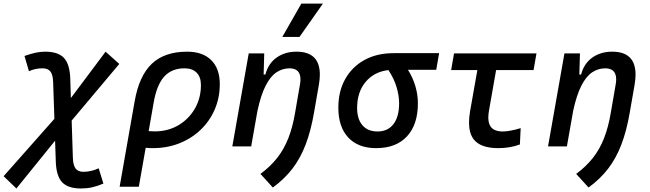

<svg xmlns="http://www.w3.org/2000/svg" viewBox="-85 -815 3621 1069"><path d="M6.3 234.4 -64.9 166 217.8 -153.3 210.9 -357.4Q209.5 -398.9 195.8 -416.7Q182.1 -434.6 151.9 -434.6Q110.4 -434.6 76.2 -418.5L51.3 -503.4Q87.4 -516.1 114 -521.7Q140.6 -527.3 166 -527.3Q238.8 -527.3 271.2 -492.4Q303.7 -457.5 306.2 -376.5L309.6 -269L502.9 -527.3L579.1 -459L314 -143.6L320.8 64.5Q322.3 106 336.2 123.8Q350.1 141.6 379.9 141.6Q421.4 141.6 464.4 122.1L490.7 207Q456.5 221.7 427.5 228Q398.4 234.4 365.7 234.4Q293.5 234.4 260.7 199.5Q228 164.6 225.6 83.5L221.7 -31.7Z M957 -527.3Q1043.5 -527.3 1091.1 -480.2Q1138.7 -433.1 1138.7 -346.7Q1138.7 -270.5 1110.6 -205.6Q1082.5 -140.6 1032 -92.3Q981.4 -43.9 913.6 -17.1Q845.7 9.8 765.6 9.8Q746.6 9.8 726.1 7.8L688 224.6H581.1L664.6 -250.5Q689.5 -393.1 760.5 -460.2Q831.5 -527.3 957 -527.3ZM742.7 -85Q758.8 -83.5 776.4 -83.5Q849.6 -83.5 907.7 -117.4Q965.8 -151.4 999.8 -210Q1033.7 -268.6 1033.7 -341.8Q1033.7 -386.2 1009.8 -410.4Q985.8 -434.6 942.4 -434.6Q871.1 -434.6 829.6 -388.9Q788.1 -343.3 771 -246.1Z M1208.5 0 1299.8 -517.6H1386.2L1382.8 -399.9H1392.6Q1408.2 -460.9 1454.6 -494.1Q1501 -527.3 1565.9 -527.3Q1695.8 -527.3 1695.8 -399.4Q1695.8 -372.6 1689.9 -340.3L1663.6 -189Q1646 -86.4 1616.7 -10Q1587.4 66.4 1543 124.3Q1498.5 182.1 1434.1 229L1365.2 153.3Q1420.4 112.3 1458.3 64.2Q1496.1 16.1 1520.3 -45.4Q1544.4 -106.9 1558.1 -188L1585 -344.2Q1587.9 -359.9 1587.9 -373Q1587.9 -434.6 1526.9 -434.6Q1487.8 -434.6 1454.3 -412.4Q1420.9 -390.1 1394.3 -338.4Q1367.7 -286.6 1348.6 -198.7L1313.5 0ZM1486.8 -609.4 1592.8 -794.9H1712.9L1582.5 -609.4Z M2009.3 9.8Q1909.2 9.8 1854 -49.3Q1798.8 -108.4 1798.8 -215.8Q1798.8 -307.1 1837.2 -375.2Q1875.5 -443.4 1944.6 -481.2Q2013.7 -519 2106 -519H2359.9L2343.8 -426.3H2186.5Q2214.4 -381.3 2228 -334.2Q2241.7 -287.1 2241.7 -240.2Q2241.7 -121.1 2180.9 -55.7Q2120.1 9.8 2009.3 9.8ZM2077.6 -424.8Q1998 -415.5 1950.7 -358.9Q1903.3 -302.2 1903.3 -213.9Q1903.3 -151.9 1933.1 -117.4Q1962.9 -83 2016.6 -83Q2074.2 -83 2105.7 -124Q2137.2 -165 2137.2 -240.2Q2137.2 -282.2 2123 -329.8Q2108.9 -377.4 2077.6 -424.8Z M2689 9.8Q2589.8 9.8 2551.8 -40Q2526.4 -73.7 2526.4 -132.3Q2526.4 -160.6 2532.2 -195.3L2572.8 -424.8H2426.8L2442.9 -517.6H2901.9L2885.7 -424.8H2677.2L2637.7 -200.2Q2633.8 -178.2 2633.8 -160.6Q2633.8 -129.4 2646 -111.3Q2664.6 -83 2714.8 -83Q2752 -83 2814 -101.6L2809.6 -10.7Q2754.9 9.8 2689 9.8Z M2966.3 0 3057.6 -517.6H3144L3140.6 -399.9H3150.4Q3166 -460.9 3212.4 -494.1Q3258.8 -527.3 3323.7 -527.3Q3453.6 -527.3 3453.6 -399.4Q3453.6 -372.6 3447.8 -340.3L3421.4 -189Q3403.8 -86.4 3374.5 -10Q3345.2 66.4 3300.8 124.3Q3256.3 182.1 3191.9 229L3123 153.3Q3178.2 112.3 3216.1 64.2Q3253.9 16.1 3278.1 -45.4Q3302.2 -106.9 3315.9 -188L3342.8 -344.2Q3345.7 -359.9 3345.7 -373Q3345.7 -434.6 3284.7 -434.6Q3245.6 -434.6 3212.2 -412.4Q3178.7 -390.1 3152.1 -338.4Q3125.5 -286.6 3106.4 -198.7L3071.3 0Z"/></svg>

Font: CaskaydiaCove NFP
Style: Italic
Weight: 400
Italic angle: -10°
Designer: Aaron Bell
Foundry: Saja Typeworks
Version: Version 2111.001; VTT 6.35;Nerd Fonts 3.1.1